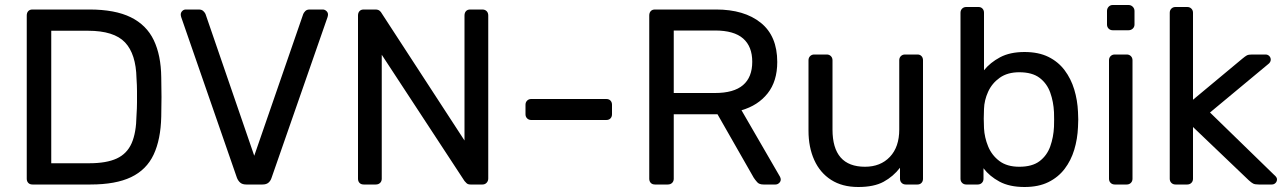

<svg xmlns="http://www.w3.org/2000/svg" viewBox="-20 -738 5140 768"><path d="M110 0Q99 0 93 -6.5Q87 -13 87 -23V-676Q87 -687 93 -693.5Q99 -700 110 -700H337Q440 -700 503 -669Q566 -638 595 -577.5Q624 -517 625 -429Q626 -384 626 -350Q626 -316 625 -272Q623 -180 594.5 -119.5Q566 -59 504.5 -29.5Q443 0 342 0ZM185 -85H337Q406 -85 447 -104Q488 -123 506.5 -165Q525 -207 526 -276Q528 -306 528 -328.5Q528 -351 528 -373.5Q528 -396 526 -425Q524 -522 480 -568.5Q436 -615 332 -615H185Z M965 0Q950 0 941.5 -7Q933 -14 928 -26L705 -669Q703 -675 703 -680Q703 -688 709 -694Q715 -700 723 -700H775Q787 -700 793.5 -693.5Q800 -687 802 -682L997 -115L1193 -682Q1195 -687 1201 -693.5Q1207 -700 1219 -700H1271Q1279 -700 1285.5 -694Q1292 -688 1292 -680Q1292 -675 1290 -669L1066 -26Q1062 -14 1053.5 -7Q1045 0 1030 0Z M1435 0Q1424 0 1418 -6.5Q1412 -13 1412 -23V-676Q1412 -687 1418 -693.5Q1424 -700 1435 -700H1481Q1493 -700 1499 -694.5Q1505 -689 1506 -686L1838 -176V-676Q1838 -687 1844 -693.5Q1850 -700 1861 -700H1909Q1920 -700 1926.5 -693.5Q1933 -687 1933 -676V-24Q1933 -14 1926.5 -7Q1920 0 1910 0H1862Q1851 0 1845.5 -6Q1840 -12 1838 -14L1507 -519V-23Q1507 -13 1500.5 -6.5Q1494 0 1483 0Z M2105 -258Q2095 -258 2088.5 -264.5Q2082 -271 2082 -281V-319Q2082 -329 2088.5 -335.5Q2095 -342 2105 -342H2405Q2416 -342 2422 -335.5Q2428 -329 2428 -319V-281Q2428 -271 2422 -264.5Q2416 -258 2405 -258Z M2600 0Q2589 0 2583 -6.5Q2577 -13 2577 -23V-676Q2577 -687 2583 -693.5Q2589 -700 2600 -700H2844Q2957 -700 3023 -647Q3089 -594 3089 -490Q3089 -413 3050.5 -364.5Q3012 -316 2946 -297L3100 -31Q3103 -25 3103 -20Q3103 -12 3096.5 -6Q3090 0 3082 0H3034Q3017 0 3009 -9Q3001 -18 2995 -27L2850 -281H2675V-23Q2675 -13 2668.5 -6.5Q2662 0 2651 0ZM2675 -366H2840Q2915 -366 2952 -397.5Q2989 -429 2989 -491Q2989 -552 2952.5 -584Q2916 -616 2840 -616H2675Z M3413 10Q3349 10 3304.5 -18.5Q3260 -47 3237 -98Q3214 -149 3214 -215V-497Q3214 -507 3220.5 -513.5Q3227 -520 3237 -520H3287Q3297 -520 3303.5 -513.5Q3310 -507 3310 -497V-220Q3310 -71 3440 -71Q3502 -71 3539.5 -110.5Q3577 -150 3577 -220V-497Q3577 -507 3583.5 -513.5Q3590 -520 3600 -520H3650Q3660 -520 3666 -513.5Q3672 -507 3672 -497V-23Q3672 -13 3666 -6.5Q3660 0 3650 0H3603Q3593 0 3586.5 -6.5Q3580 -13 3580 -23V-67Q3553 -32 3514.5 -11Q3476 10 3413 10Z M4078 10Q4018 10 3978 -11.5Q3938 -33 3914 -65V-23Q3914 -13 3907.5 -6.5Q3901 0 3891 0H3845Q3835 0 3828.5 -6.5Q3822 -13 3822 -23V-687Q3822 -697 3828.5 -703.5Q3835 -710 3845 -710H3894Q3904 -710 3910 -703.5Q3916 -697 3916 -687V-457Q3941 -488 3980.5 -509Q4020 -530 4078 -530Q4134 -530 4173.5 -510.5Q4213 -491 4238.5 -457Q4264 -423 4277 -380Q4290 -337 4292 -290Q4293 -274 4293 -260Q4293 -246 4292 -230Q4290 -182 4277 -139Q4264 -96 4238.5 -62.5Q4213 -29 4173.5 -9.5Q4134 10 4078 10ZM4057 -71Q4109 -71 4138.5 -93.5Q4168 -116 4181 -152.5Q4194 -189 4196 -231Q4197 -260 4196 -289Q4194 -331 4181 -367.5Q4168 -404 4138.5 -426.5Q4109 -449 4057 -449Q4010 -449 3979 -427Q3948 -405 3932.5 -371Q3917 -337 3916 -302Q3915 -286 3915 -263.5Q3915 -241 3916 -225Q3918 -188 3932.5 -152.5Q3947 -117 3977.5 -94Q4008 -71 4057 -71Z M4439 0Q4429 0 4422.5 -6.5Q4416 -13 4416 -23V-497Q4416 -507 4422.5 -513.5Q4429 -520 4439 -520H4487Q4497 -520 4503.5 -513.5Q4510 -507 4510 -497V-23Q4510 -13 4503.5 -6.5Q4497 0 4487 0ZM4431 -617Q4421 -617 4414.5 -623.5Q4408 -630 4408 -640V-694Q4408 -704 4414.5 -711Q4421 -718 4431 -718H4494Q4504 -718 4511 -711Q4518 -704 4518 -694V-640Q4518 -630 4511 -623.5Q4504 -617 4494 -617Z M4682 0Q4672 0 4665.5 -6.5Q4659 -13 4659 -23V-687Q4659 -697 4665.5 -703.5Q4672 -710 4682 -710H4729Q4739 -710 4745.5 -703.5Q4752 -697 4752 -687V-339L4949 -503Q4961 -513 4967.5 -516.5Q4974 -520 4989 -520H5042Q5051 -520 5057 -514Q5063 -508 5063 -499Q5063 -495 5060.5 -490Q5058 -485 5051 -480L4820 -288L5076 -39Q5088 -29 5088 -21Q5088 -12 5082 -6Q5076 0 5067 0H5015Q5000 0 4993 -3.5Q4986 -7 4975 -17L4752 -230V-23Q4752 -13 4745.5 -6.5Q4739 0 4729 0Z"/></svg>

Font: DVN-Rubik
Style: Regular
Weight: 400
Designer: Hubert and Fischer
Foundry: Hubert & Fischer
Version: Version 2.102